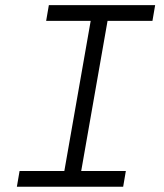

<svg xmlns="http://www.w3.org/2000/svg" viewBox="-20 -713 626 733"><path d="M44.4 0 54.7 -60.1H225.6L326.2 -633.3H156.2L166.5 -693.4H572.3L562 -633.3H390.6L290 -60.1H460.4L450.2 0Z"/></svg>

Font: Cascadia Code PL Light
Style: Italic
Weight: 300
Italic angle: -10°
Monospace: yes
Designer: Aaron Bell
Foundry: Saja Typeworks
Version: Version 2404.023; ttfautohint (v1.8.4)